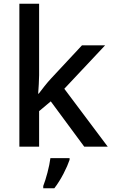

<svg xmlns="http://www.w3.org/2000/svg" viewBox="-20 -780 599 1021"><path d="M188 -380V-760H83V0H188V-189L250 -241L428 0H553L322 -308L539 -539H416L251 -362C231 -341 201 -302 186 -282H183C185 -312 188 -353 188 -380ZM350 70V61H248C243 104 224 174 210 209V221H269C305 175 337 109 350 70Z"/></svg>

Font: Noto Sans Bengali UI Medium
Style: Regular
Weight: 500
Designer: Jelle Bosma - Monotype Design Team
Foundry: Monotype Imaging Inc.
Version: Version 2.003